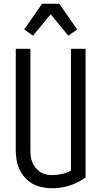

<svg xmlns="http://www.w3.org/2000/svg" viewBox="-20 -995 540 1023"><path d="M260 8Q233 8 206.5 3Q180 -2 156.5 -14.5Q133 -27 114.5 -47Q96 -67 84.5 -91Q73 -115 68.5 -141.5Q64 -168 64 -195V-735H142V-195Q142 -178 144 -161.5Q146 -145 152.5 -129.5Q159 -114 170 -100.5Q181 -87 195 -78Q209 -69 226 -65.5Q243 -62 260 -62Q285 -62 310.5 -68Q336 -74 358 -86V-735H436V-49Q398 -22 352.5 -7Q307 8 260 8ZM156 -805 109 -838 204 -975H296L391 -838L344 -805L250 -919Z"/></svg>

Font: Moesevka
Style: Regular
Weight: 400
Monospace: yes
Designer: Belleve Invis
Foundry: Belleve Invis
Version: Version 32.5.0; ttfautohint (v1.8.4)